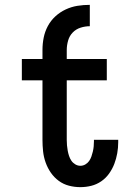

<svg xmlns="http://www.w3.org/2000/svg" viewBox="-20 -763 540 791"><path d="M311 8Q287 8 264 2Q241 -4 222 -18Q203 -32 189.5 -51.5Q176 -71 168 -93.5Q160 -116 157.5 -139.5Q155 -163 155 -186V-432H70V-520H155V-557Q155 -583 160 -608Q165 -633 177 -655.5Q189 -678 208 -695.5Q227 -713 250.5 -724Q274 -735 299 -739Q324 -743 350 -743V-655Q331 -655 312 -649Q293 -643 279.5 -629Q266 -615 260.5 -595.5Q255 -576 255 -557V-520H420V-432H255V-186Q255 -175 256 -164Q257 -153 259 -142Q261 -131 264.5 -120.5Q268 -110 274 -101Q280 -92 290 -86Q300 -80 311 -80Q322 -80 331.5 -85.5Q341 -91 347 -99.5Q353 -108 356.5 -118Q360 -128 362.5 -138.5Q365 -149 366 -160Q367 -171 367 -181V-187H467V-177Q467 -154 463 -131.5Q459 -109 451 -88Q443 -67 429.5 -48Q416 -29 397 -16Q378 -3 356 2.5Q334 8 311 8Z"/></svg>

Font: Iosevka Term Curly Semibold
Style: Regular
Weight: 600
Designer: Belleve Invis
Foundry: Belleve Invis
Version: Version 32.3.0